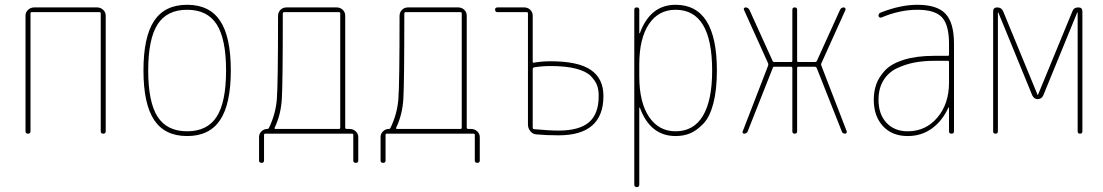

<svg xmlns="http://www.w3.org/2000/svg" viewBox="-20 -550 4540 790"><path d="M85 -9.8V-485.4Q85 -500 95.7 -509.8Q106.4 -519.5 121.1 -519.5H378.9Q393.6 -519.5 404.3 -509.8Q415 -500 415 -485.4V-9.8Q415 0 404.8 0Q394.5 0 394.5 -9.8V-495.1Q394.5 -500 389.6 -500H110.4Q105.5 -500 105.5 -495.1V-9.8Q105.5 0 95.2 0Q85 0 85 -9.8Z M871.6 -449.7Q833 -509.8 750 -509.8Q667 -509.8 628.4 -449.7Q589.8 -389.6 589.8 -259.8Q589.8 -129.9 628.4 -69.8Q667 -9.8 750 -9.8Q833 -9.8 871.6 -69.8Q910.2 -129.9 910.2 -259.8Q910.2 -389.6 871.6 -449.7ZM885.7 -56.2Q841.8 9.8 750 9.8Q658.2 9.8 614.3 -56.2Q570.3 -122.1 570.3 -260.3Q570.3 -398.4 614.3 -464.4Q658.2 -530.3 750 -530.3Q841.8 -530.3 885.7 -464.4Q929.7 -398.4 929.7 -260.3Q929.7 -122.1 885.7 -56.2Z M1110.4 -25.4Q1108.4 -20.5 1112.3 -19.5H1375Q1379.9 -19.5 1379.9 -25.4V-495.1Q1379.9 -500 1375 -500H1149.4Q1144.5 -500 1143.6 -495.1Q1143.6 -208 1139.6 -143.1Q1135.7 -78.1 1110.4 -25.4ZM1045.9 110.4V13.7Q1045.9 0 1056.2 -9.8Q1066.4 -19.5 1080.1 -19.5Q1085 -19.5 1086.9 -24.4Q1114.3 -81.1 1119.1 -142.1Q1124 -203.1 1124 -484.4Q1124 -499 1133.8 -509.3Q1143.6 -519.5 1159.2 -519.5H1365.2Q1379.9 -519.5 1390.1 -509.8Q1400.4 -500 1400.4 -485.4V-25.4Q1400.4 -20.5 1405.3 -19.5H1418Q1432.6 -19.5 1443.4 -9.8Q1454.1 0 1454.1 14.6V110.4Q1454.1 120.1 1443.8 120.1Q1433.6 120.1 1433.6 110.4V4.9Q1433.6 0 1428.7 0H1071.3Q1066.4 0 1066.4 4.9V110.4Q1066.4 120.1 1056.2 120.1Q1045.9 120.1 1045.9 110.4Z M1610.4 -25.4Q1608.4 -20.5 1612.3 -19.5H1875Q1879.9 -19.5 1879.9 -25.4V-495.1Q1879.9 -500 1875 -500H1649.4Q1644.5 -500 1643.6 -495.1Q1643.6 -208 1639.6 -143.1Q1635.7 -78.1 1610.4 -25.4ZM1545.9 110.4V13.7Q1545.9 0 1556.2 -9.8Q1566.4 -19.5 1580.1 -19.5Q1585 -19.5 1586.9 -24.4Q1614.3 -81.1 1619.1 -142.1Q1624 -203.1 1624 -484.4Q1624 -499 1633.8 -509.3Q1643.6 -519.5 1659.2 -519.5H1865.2Q1879.9 -519.5 1890.1 -509.8Q1900.4 -500 1900.4 -485.4V-25.4Q1900.4 -20.5 1905.3 -19.5H1918Q1932.6 -19.5 1943.4 -9.8Q1954.1 0 1954.1 14.6V110.4Q1954.1 120.1 1943.8 120.1Q1933.6 120.1 1933.6 110.4V4.9Q1933.6 0 1928.7 0H1571.3Q1566.4 0 1566.4 4.9V110.4Q1566.4 120.1 1556.2 120.1Q1545.9 120.1 1545.9 110.4Z M2171.9 -265.6V-24.4Q2171.9 -19.5 2176.8 -18.6Q2241.2 -12.7 2278.3 -12.7Q2363.3 -12.7 2403.3 -46.9Q2443.4 -81.1 2443.4 -155.3Q2443.4 -180.7 2436.5 -199.2Q2429.7 -217.8 2410.6 -237.3Q2391.6 -256.8 2349.6 -267.6Q2307.6 -278.3 2245.1 -278.3Q2208 -278.3 2175.8 -272.5Q2171.9 -270.5 2171.9 -265.6ZM2027.3 -500Q2017.6 -500 2017.1 -509.8Q2016.6 -519.5 2027.3 -519.5H2136.7Q2151.4 -519.5 2161.6 -509.8Q2171.9 -500 2171.9 -485.4V-295.9Q2171.9 -292 2175.8 -292Q2208 -297.9 2245.1 -297.9Q2359.4 -297.9 2411.1 -262.2Q2462.9 -226.6 2462.9 -155.3Q2462.9 6.8 2278.3 6.8Q2227.5 6.8 2186.5 2.9Q2171.9 2 2162.1 -10.3Q2152.3 -22.5 2152.3 -37.1V-495.1Q2152.3 -500 2147.5 -500Z M2610.4 -285.2V-235.4Q2610.4 -128.9 2650.4 -69.3Q2690.4 -9.8 2759.8 -9.8Q2834 -9.8 2872.1 -73.2Q2910.2 -136.7 2910.2 -259.8Q2910.2 -509.8 2759.8 -509.8Q2689.5 -509.8 2649.9 -450.7Q2610.4 -391.6 2610.4 -285.2ZM2589.8 210V-509.8Q2589.8 -519.5 2600.1 -519.5Q2610.4 -519.5 2610.4 -509.8V-414.1Q2610.4 -413.1 2611.3 -413.1Q2613.3 -413.1 2613.3 -415Q2656.2 -530.3 2759.8 -530.3Q2929.7 -530.3 2929.7 -259.8Q2929.7 -179.7 2915 -124Q2900.4 -68.4 2873.5 -40.5Q2846.7 -12.7 2819.8 -1.5Q2793 9.8 2759.8 9.8Q2656.2 9.8 2613.3 -105.5Q2613.3 -107.4 2611.3 -107.4Q2610.4 -107.4 2610.4 -106.4V210Q2610.4 219.7 2600.1 219.7Q2589.8 219.7 2589.8 210Z M3042 0Q3038.1 0 3036.1 -2.9Q3034.2 -5.9 3036.1 -9.8L3140.6 -280.3Q3141.6 -284.2 3140.6 -289.1L3041 -509.8Q3039.1 -513.7 3041.5 -516.6Q3043.9 -519.5 3047.9 -519.5Q3057.6 -519.5 3063.5 -509.8L3159.2 -298.8Q3160.2 -294.9 3166 -294.9H3235.4Q3240.2 -294.9 3240.2 -299.8V-509.8Q3240.2 -519.5 3250 -519.5Q3259.8 -519.5 3259.8 -509.8V-299.8Q3259.8 -294.9 3264.6 -294.9H3334Q3338.9 -294.9 3340.8 -298.8L3436.5 -509.8Q3441.4 -519.5 3452.1 -519.5Q3455.1 -519.5 3457.5 -516.6Q3460 -513.7 3459 -509.8L3359.4 -289.1Q3357.4 -284.2 3359.4 -280.3L3463.9 -9.8Q3464.8 -5.9 3462.9 -2.9Q3460.9 0 3458 0Q3446.3 0 3443.4 -9.8L3340.8 -269.5Q3338.9 -274.4 3334 -275.4H3264.6Q3259.8 -275.4 3259.8 -269.5V-9.8Q3259.8 0 3250 0Q3240.2 0 3240.2 -9.8V-269.5Q3240.2 -274.4 3235.4 -275.4H3166Q3160.2 -275.4 3159.2 -269.5L3056.6 -9.8Q3052.7 0 3042 0Z M3884.8 -210V-294.9Q3884.8 -299.8 3879.9 -299.8H3825.2Q3781.2 -299.8 3744.1 -293Q3707 -286.1 3671.4 -269.5Q3635.7 -252.9 3615.2 -219.7Q3594.7 -186.5 3594.7 -139.6Q3594.7 -80.1 3627.4 -44.9Q3660.2 -9.8 3714.8 -9.8Q3789.1 -9.8 3836.9 -66.4Q3884.8 -123 3884.8 -210ZM3879.9 -320.3Q3884.8 -320.3 3884.8 -325.2V-370.1Q3884.8 -447.3 3856 -478.5Q3827.1 -509.8 3754.9 -509.8Q3681.6 -509.8 3605.5 -477.5Q3601.6 -476.6 3598.1 -479Q3594.7 -481.4 3594.7 -485.4Q3594.7 -496.1 3605.5 -499Q3685.5 -530.3 3754.9 -530.3Q3835.9 -530.3 3870.6 -493.2Q3905.3 -456.1 3905.3 -370.1V-9.8Q3905.3 0 3895 0Q3884.8 0 3884.8 -9.8V-106.4Q3884.8 -107.4 3883.8 -107.4Q3881.8 -107.4 3881.8 -106.4Q3857.4 -52.7 3814.5 -21.5Q3771.5 9.8 3714.8 9.8Q3650.4 9.8 3612.8 -31.2Q3575.2 -72.3 3575.2 -139.6Q3575.2 -173.8 3585.4 -203.1Q3595.7 -232.4 3621.6 -260.3Q3647.5 -288.1 3699.2 -304.2Q3751 -320.3 3825.2 -320.3Z M4066.4 -9.8V-502.9Q4066.4 -519.5 4083 -519.5Q4100.6 -519.5 4107.4 -503.9L4249 -160.2Q4249 -159.2 4250 -159.2Q4251 -159.2 4251 -160.2L4392.6 -503.9Q4398.4 -519.5 4417 -519.5Q4433.6 -519.5 4433.6 -502.9V-9.8Q4433.6 0 4423.8 0Q4414.1 0 4414.1 -9.8V-498Q4414.1 -499 4413.1 -499Q4412.1 -499 4412.1 -498L4272.5 -157.2Q4265.6 -142.6 4250.5 -142.1Q4235.4 -141.6 4227.5 -157.2L4087.9 -498Q4087.9 -499 4086.9 -499Q4085.9 -499 4085.9 -498V-9.8Q4085.9 0 4076.2 0Q4066.4 0 4066.4 -9.8Z"/></svg>

Font: Rounded Mgen+ 1m thin
Style: Regular
Weight: 100
Designer: [Source Han Sans]
Ryoko NISHIZUKA  (kana & ideographs); Paul D. Hunt (Latin, Greek & Cyrillic); Wenlong ZHANG  (bopomofo
Version: Version 1.059.20150602